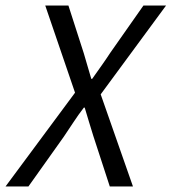

<svg xmlns="http://www.w3.org/2000/svg" viewBox="-56 -676 622 696"><path d="M216 -340 108 -656H192L248 -482Q255 -459 261 -437.5Q267 -416 275 -390H278Q295 -414 312 -438Q329 -462 344 -485L464 -656H546L309 -334L426 0H342L282 -184Q274 -209 266.5 -234.5Q259 -260 251 -286H248Q228 -260 210 -232.5Q192 -205 175 -180L47 0H-36Z"/></svg>

Font: mr_Source Sans Pro
Style: Italic
Weight: 400
Italic angle: -11°
Designer: Paul D. Hunt
Foundry: Adobe Systems Incorporated
Version: Version 1.036;July 10, 2024;FontCreator 11.5.0.2430 64-bit